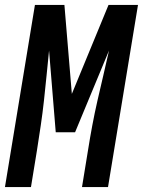

<svg xmlns="http://www.w3.org/2000/svg" viewBox="-34 -755 577 775"><path d="M-14 0 107 -735H226L256 -376L404 -735H523L402 0H297L321 -147Q329 -198 338.5 -248.5Q348 -299 359.5 -349.5Q371 -400 383 -450.5Q395 -501 406 -551L269 -221H191L164 -551Q159 -501 154 -450.5Q149 -400 143.5 -349.5Q138 -299 130.5 -248.5Q123 -198 115 -147L91 0Z"/></svg>

Font: Iosevka
Style: Bold Italic
Weight: 700
Italic angle: -9°
Monospace: yes
Designer: Belleve Invis
Foundry: Belleve Invis
Version: Version 32.5.0; ttfautohint (v1.8.4)